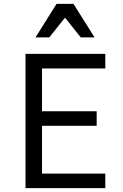

<svg xmlns="http://www.w3.org/2000/svg" viewBox="-20 -981 640 1001"><path d="M113 0V-700H529V-624H199V-401H484V-325H199V-76H529V0ZM165 -786 275 -961H363L473 -786H401L319 -889L237 -786Z"/></svg>

Font: CommitMono
Style: 450Regular
Weight: 450
Designer: Eigil Nikolajsen
Foundry: Eigil Nikolajsen
Version: Version 1.002